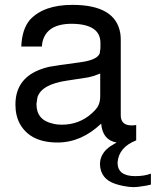

<svg xmlns="http://www.w3.org/2000/svg" viewBox="-20 -559 636 784"><path d="M536.1 -48.8V14.2Q464.8 42 460 105Q460 160.2 532.2 160.2Q569.8 160.2 596.2 149.9V194.8L576.2 199.2Q559.1 202.1 543 204.1L524.9 205.1Q507.8 205.1 482.9 200.2Q465.8 196.8 451.2 191.9Q390.1 171.9 388.2 111.8Q388.2 66.9 432.1 37.1H433.1L434.1 36.1Q443.8 29.8 456.1 22.9Q398.9 13.2 393.1 -54.2Q312 22.9 214.8 22.9Q105 22.9 62 -51.8Q43 -85.9 43 -131.8Q43 -232.9 136.2 -272L146 -275.9Q159.2 -280.8 172.9 -284.2L180.2 -286.1Q210 -292 304.2 -304.2Q374 -313 386.2 -338.9V-339.8L387.2 -340.8L390.1 -361.8V-383.8Q390.1 -460.9 272.9 -461.9Q168.9 -461.9 152.8 -384.8Q151.9 -377.9 150.9 -369.1H66.9Q69.8 -439.9 102.1 -478Q158.2 -539.1 275.9 -539.1Q452.1 -539.1 471.2 -422.9Q473.1 -411.1 473.1 -396V-87.9Q473.1 -46.9 518.1 -46.9H520Q525.9 -46.9 530.8 -47.9H532.2ZM389.2 -165V-258.8L378.9 -254.9Q362.8 -248 340.8 -243.2L254.9 -230Q148.9 -214.8 132.8 -161.1L128.9 -134.8V-133.8Q128.9 -68.8 195.8 -54.2Q211.9 -49.8 231.9 -49.8Q304.2 -49.8 356 -97.2Q369.1 -108.9 377 -120.1Q389.2 -138.2 389.2 -165Z"/></svg>

Font: SolaimanLipi
Style: Normal
Weight: 400
Designer: Solaiman Karim
Foundry: Al Mamun Sumon
Version: Version 2.000